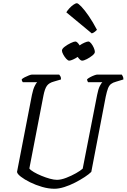

<svg xmlns="http://www.w3.org/2000/svg" viewBox="-20 -1164 781 1184"><path d="M316 0Q279 0 239.5 -11.5Q200 -23 165.5 -40Q131 -57 108.5 -74.5Q86 -92 85 -104L177 -579Q184 -613 193.5 -632.5Q203 -652 209 -657H121Q119 -659 116.5 -663.5Q114 -668 114 -675Q120 -681 132.5 -687.5Q145 -694 158 -699Q171 -704 177 -704H345Q348 -701 352.5 -693.5Q357 -686 356 -674L312 -661Q282 -653 269 -634.5Q256 -616 248 -575L161 -125Q168 -115 188.5 -103Q209 -91 235.5 -80Q262 -69 287.5 -62Q313 -55 331 -55Q356 -55 388.5 -67.5Q421 -80 449 -96Q477 -112 490 -124L579 -579Q586 -615 595.5 -633.5Q605 -652 611 -657H523Q522 -659 519.5 -664Q517 -669 517 -675Q523 -681 536 -688Q549 -695 561.5 -699.5Q574 -704 579 -704H731Q733 -700 737 -693.5Q741 -687 741 -674L695 -660Q676 -655 664.5 -646Q653 -637 646 -619Q639 -601 632 -568L543 -104Q529 -90 502.5 -72.5Q476 -55 443 -38Q410 -21 376.5 -10.5Q343 0 316 0ZM407 -790Q399 -790 388.5 -801.5Q378 -813 370 -828Q362 -843 362 -852Q362 -863 379 -876Q396 -889 416 -898.5Q436 -908 445 -908Q451 -908 458 -901Q465 -894 471 -884Q485 -894 501 -901Q517 -908 525 -908Q533 -908 542.5 -896Q552 -884 558.5 -869Q565 -854 565 -844Q565 -834 549.5 -821.5Q534 -809 515.5 -799.5Q497 -790 486 -790Q480 -790 473 -796.5Q466 -803 459 -813Q446 -804 430.5 -797Q415 -790 407 -790ZM546 -958 389 -1088Q396 -1100 408 -1113Q420 -1126 433 -1135Q446 -1144 454 -1144Q462 -1144 482 -1123Q502 -1102 527.5 -1065Q553 -1028 578 -980Q574 -976 566 -969Q558 -962 546 -958Z"/></svg>

Font: Texturina Extralight
Style: Italic
Weight: 200
Italic angle: -11°
Designer: Guillermo Torres Carreño
Foundry: Omnibus-Type
Version: Version 1.002; ttfautohint (v1.8.3)